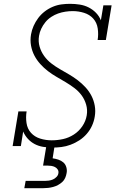

<svg xmlns="http://www.w3.org/2000/svg" viewBox="-20 -763 640 1003"><path d="M253 8Q253 8 253 8Q253 8 253 8Q228 8 204.5 4Q181 0 161 -10.5Q141 -21 125.5 -38Q110 -55 101 -76L89 0H46L76 -181H119Q114 -151 118.5 -120.5Q123 -90 142 -69Q161 -48 190 -39Q219 -30 250 -30Q280 -30 309.5 -36.5Q339 -43 365.5 -60Q392 -77 410 -103.5Q428 -130 433 -160Q438 -189 430 -216.5Q422 -244 406 -265.5Q390 -287 368 -303.5Q346 -320 322.5 -334Q299 -348 275.5 -361.5Q252 -375 230.5 -391.5Q209 -408 190.5 -428.5Q172 -449 159.5 -473Q147 -497 142 -525Q137 -553 142 -583Q146 -606 155.5 -627.5Q165 -649 179.5 -668.5Q194 -688 213.5 -703Q233 -718 255.5 -727.5Q278 -737 301 -740Q324 -743 346 -743Q372 -743 397 -739Q422 -735 443.5 -724Q465 -713 481.5 -696Q498 -679 507 -657L520 -735H563L533 -554H490Q495 -584 490.5 -614.5Q486 -645 467 -666Q448 -687 419 -696Q390 -705 360 -705Q341 -705 321.5 -702Q302 -699 283.5 -692.5Q265 -686 247.5 -674.5Q230 -663 217 -647Q204 -631 195.5 -613Q187 -595 184 -576Q179 -546 187 -519Q195 -492 211 -470Q227 -448 248.5 -431.5Q270 -415 293.5 -401.5Q317 -388 341 -374Q365 -360 386.5 -343.5Q408 -327 426.5 -307Q445 -287 457.5 -263Q470 -239 475 -211Q480 -183 475 -154Q471 -129 460.5 -106Q450 -83 433 -63.5Q416 -44 394.5 -30Q373 -16 349 -7Q325 2 301 5Q277 8 253 8ZM107 220 114 182H214Q224 182 235 180.5Q246 179 256.5 174.5Q267 170 275.5 161Q284 152 285 142Q287 131 281.5 122.5Q276 114 267 109.5Q258 105 247.5 103.5Q237 102 227 102H205L222 0H265L255 64Q270 66 285 71Q300 76 311 85.5Q322 95 326.5 110.5Q331 126 328 141Q326 154 320.5 166.5Q315 179 305 188Q295 197 283 203.5Q271 210 258 213.5Q245 217 232.5 218.5Q220 220 207 220Z"/></svg>

Font: Iosevka Slab XLtEx
Style: Italic
Weight: 200
Width: 7
Italic angle: -9°
Monospace: yes
Designer: Belleve Invis
Foundry: Belleve Invis
Version: Version 11.1.0; ttfautohint (v1.8.3)